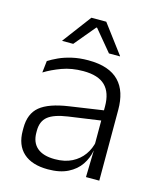

<svg xmlns="http://www.w3.org/2000/svg" viewBox="-106 -758 698 843"><g transform="rotate(15 243.0 -336.0)"><path d="M362.5 0 365.5 -121.5 363 -131V-288.5V-321Q363 -384 331.2 -415.2Q299.5 -446.5 231.5 -446.5Q178.5 -446.5 135 -430.5Q91.5 -414.5 58.5 -394L64.5 -447.5Q82.5 -459 108 -470.8Q133.5 -482.5 166.8 -490.2Q200 -498 240 -498Q289 -498 323.8 -486Q358.5 -474 380.5 -451Q402.5 -428 412.8 -395.5Q423 -363 423 -322.5V0ZM191.5 10.5Q119 10.5 80.2 -24.5Q41.5 -59.5 41.5 -125V-138Q41.5 -202.5 81.2 -235.2Q121 -268 210 -281L373 -305L376 -259L217.5 -236.5Q155.5 -227.5 128.5 -205.8Q101.5 -184 101.5 -141.5V-132.5Q101.5 -87.5 129 -64Q156.5 -40.5 209.5 -40.5Q255 -40.5 287.2 -57Q319.5 -73.5 339.2 -101.2Q359 -129 365.5 -163.5L377.5 -120.5H365Q359 -86 338.8 -56Q318.5 -26 282.2 -7.8Q246 10.5 191.5 10.5ZM204.5 -682H272L369.5 -552V-550.5H319.5L240 -646H236.5L157 -550.5H107V-552Z"/></g></svg>

Font: Anek Latin Medium Light
Style: Regular
Weight: 300
Version: Version 1.003